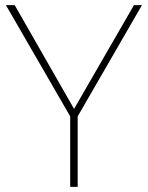

<svg xmlns="http://www.w3.org/2000/svg" viewBox="-20 -724 574 744"><path d="M252 0V-273L3 -704H37L267 -302L499 -704H530L281 -273V0Z"/></svg>

Font: Prodigy Sans ExtraLight
Style: Regular
Weight: 200
Designer: Wei Huang
Foundry: Wei Huang
Version: Version 1.003; ttfautohint (v1.8.3)